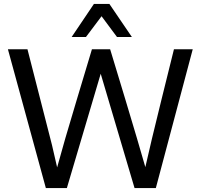

<svg xmlns="http://www.w3.org/2000/svg" viewBox="-20 -963 1027 983"><path d="M346.7 -773.4 460.9 -942.9H540L655.3 -773.4H579.1L500 -879.9L419.9 -773.4ZM214.8 0 20.5 -710.9H120.6L246.1 -220.7L272.5 -106Q305.2 -227.5 373.5 -453.9Q441.9 -680.2 450.7 -710.9H543.9Q553.2 -680.7 621.6 -454.3Q689.9 -228 724.1 -107.4Q751 -228 806.6 -452.6Q862.3 -677.2 870.6 -710.9H966.8L777.8 0H668.9L495.6 -585.4L322.3 0Z"/></svg>

Font: Muli
Style: Regular
Weight: 400
Designer: Vernon Adams
Foundry: newtypography
Version: Version 2; ttfautohint (v1.00rc1.6-4cba) -l 8 -r 50 -G 200 -